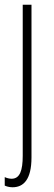

<svg xmlns="http://www.w3.org/2000/svg" viewBox="-24 -549 228 811"><path d="M29 242C75 242 109 210 109 116V-529H72V109C72 171 60 206 25 206C15 206 4 203 -4 199V235C3 238 14 242 29 242Z"/></svg>

Font: Noto Sans Devanagari UI ExtraCondensed ExtraLight
Style: Regular
Weight: 200
Width: 2
Designer: Jelle Bosma - Monotype Design Team
Foundry: Monotype Imaging Inc.
Version: Version 2.004